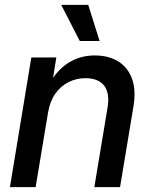

<svg xmlns="http://www.w3.org/2000/svg" viewBox="-20 -764 619 784"><path d="M176.3 -305.2 125.5 0H20.5L107.9 -529.3H210L189 -398.4L169.9 -401.9Q206.1 -472.2 255.4 -504.9Q304.7 -537.6 366.7 -537.6Q422.4 -537.6 461.9 -513.7Q501.5 -489.7 518.8 -443.1Q536.1 -396.5 524.9 -329.1L470.2 0H365.2L418.9 -323.2Q429.2 -384.3 405 -414.6Q380.9 -444.8 329.1 -444.8Q292.5 -444.8 260.5 -429Q228.5 -413.1 206.3 -382.1Q184.1 -351.1 176.3 -305.2ZM305.7 -596.7 230 -744.1H340.3L386.7 -596.7Z"/></svg>

Font: Inter 24pt Medium
Style: Italic
Weight: 500
Italic angle: -9.3988°
Designer: Rasmus Andersson
Foundry: rsms
Version: Version 4.001;git-66647c0bb